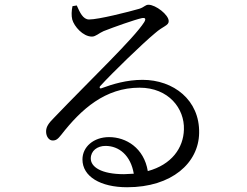

<svg xmlns="http://www.w3.org/2000/svg" viewBox="-20 -761 1040 808"><path d="M543 -30 502 -28C405 -28 362 -59 362 -94C362 -126 389 -147 424 -147C481 -147 530 -107 543 -30ZM515 27C704 27 816 -76 818 -201C821 -340 710 -425 580 -425C513 -425 454 -407 408 -390C400 -386 396 -394 403 -400C448 -450 581 -579 632 -621C667 -652 690 -653 690 -672C690 -699 635 -741 605 -741C591 -741 588 -731 566 -724C521 -711 395 -679 355 -679C329 -679 316 -709 303 -738L285 -735C281 -716 280 -695 284 -679C292 -650 329 -607 367 -607C383 -607 397 -622 416 -630C459 -647 546 -678 578 -685C590 -687 596 -683 587 -668C545 -601 364 -429 207 -265C184 -242 175 -228 174 -210C173 -185 188 -170 200 -170C215 -169 223 -175 238 -194C322 -302 423 -392 567 -392C690 -392 757 -304 754 -216C752 -138 702 -68 602 -41C586 -138 511 -184 439 -184C374 -184 327 -143 327 -90C327 -18 403 27 515 27Z"/></svg>

Font: Source Han Serif CN
Style: Regular
Weight: 400
Designer: Ryoko NISHIZUKA 西塚涼子 (kana & ideographs); Frank Grießhammer (Latin, Greek & Cyrillic); Wenlong ZHANG 张文龙 (bopomofo); San
Foundry: Adobe
Version: Version 2.003;hotconv 1.1.1;makeotfexe 2.6.0